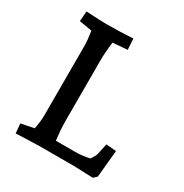

<svg xmlns="http://www.w3.org/2000/svg" viewBox="-166 -839 931 973"><g transform="rotate(30 299.5 -352.5)"><path d="M55 -51 131 -66Q140 -116 140 -144V-561Q140 -582 132 -638L57 -651L62 -710Q152 -705 178 -705Q261 -705 336 -710L340 -646L255 -639Q247 -577 247 -531V-174Q247 -129 255 -65H367Q410 -65 452 -75Q469 -101 472 -112L486 -177L545 -172L530 -14L511 4Q454 2 397 0H199L100 3L60 5Z"/></g></svg>

Font: Andada Pro SemiBold
Style: Regular
Weight: 600
Designer: Carolina Giovagnoli
Foundry: Huerta Tipografica
Version: Version 3.005